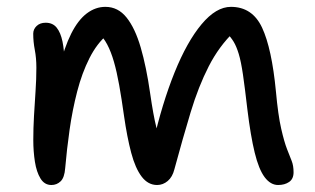

<svg xmlns="http://www.w3.org/2000/svg" viewBox="-20 -520 902 549"><path d="M127 9Q107.2 9 95.8 -9.6Q84.4 -28.2 79.8 -57.7Q75.2 -87.2 75.2 -119.6Q75.2 -153.4 77.2 -188.5Q79.2 -223.6 81.6 -258.7Q84 -293.8 84 -326.6Q84 -354 79.5 -377.4Q75 -400.8 75 -423.6Q75 -436.4 84.7 -445.7Q94.4 -455 110.6 -455Q130.8 -455 142.1 -440.9Q153.4 -426.8 158.7 -401.2Q164 -375.6 164.4 -340.4L148.2 -322.4Q164 -385 183.7 -424Q203.4 -463 228.2 -481.7Q253 -500.4 281.4 -500.4Q317.4 -500.4 341.8 -470Q366.2 -439.6 382.3 -384.4Q398.4 -329.2 409.2 -254Q418.6 -189 427 -156.1Q435.4 -123.2 444.6 -103.6L417.2 -109.2Q443.6 -224.8 479.2 -312.9Q514.8 -401 556.4 -450.7Q598 -500.4 640.2 -500.4Q701.6 -500.4 729.4 -440.9Q757.2 -381.4 769 -258.2Q775.2 -190.6 784 -152.2Q792.8 -113.8 800.8 -93.5Q808.8 -73.2 814.1 -59.7Q819.4 -46.2 819.4 -27.4Q819.4 -8.4 806.7 0.3Q794 9 775.2 9Q753.6 9 736.8 -13.3Q720 -35.6 708.3 -83.5Q696.6 -131.4 687.4 -206.8Q680.2 -269.2 674.7 -306.8Q669.2 -344.4 662.6 -366Q656 -387.6 648.1 -400.6Q640.2 -413.6 628.2 -425.8L649.6 -429.4Q606.4 -388 576.9 -330.4Q547.4 -272.8 525.1 -199Q502.8 -125.2 478.6 -35.8Q473.2 -14 459.6 -2.5Q446 9 429.2 9Q403.4 9 385.2 -14.8Q367 -38.6 355.2 -83Q343.4 -127.4 334.6 -188.8Q327.6 -238.6 320.8 -276.7Q314 -314.8 305.7 -343.6Q297.4 -372.4 286.5 -392.9Q275.6 -413.4 260.2 -427.8L286.8 -420.8Q257.2 -396 235.8 -353.7Q214.4 -311.4 200.7 -258.4Q187 -205.4 179 -149.1Q171 -92.8 166.4 -39.2Q164.4 -12.2 153.4 -1.6Q142.4 9 127 9Z"/></svg>

Font: Shantell Sans Light
Style: Regular
Weight: 300
Designer: Stephen Nixon, Anya Danilova, Shantell Martin
Foundry: Arrow Type
Version: Version 1.011;[c5ecc13dd]